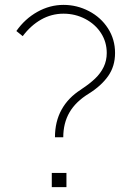

<svg xmlns="http://www.w3.org/2000/svg" viewBox="-20 -766 540 786"><path d="M239 -204H205Q205 -268 232 -317Q259 -366 311 -399L315 -402Q347 -423 369.5 -444.5Q392 -466 404.5 -492Q417 -518 417 -549Q417 -594 393.5 -630.5Q370 -667 329 -688.5Q288 -710 240 -710Q191 -710 148.5 -686Q106 -662 73 -618L47 -639Q82 -689 133 -717.5Q184 -746 240 -746Q295 -746 344 -720.5Q393 -695 422 -650Q451 -605 451 -549Q451 -495 423 -455Q395 -415 344 -383Q290 -350 264.5 -306Q239 -262 239 -204ZM192 -58H252V0H192Z"/></svg>

Font: Kreadon
Style: Regular
Weight: 400
Designer: kohakuno
Foundry: StudioGnu
Version: Version 1.000;Glyphs 3.1.2 (3151)